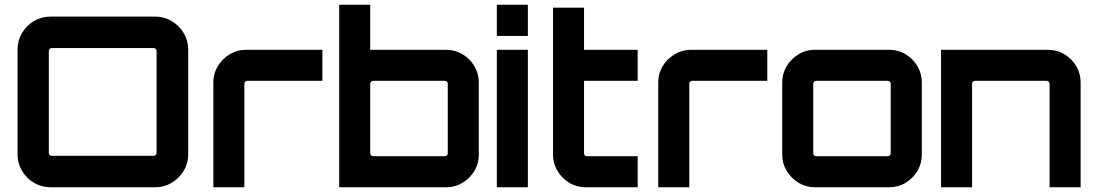

<svg xmlns="http://www.w3.org/2000/svg" viewBox="-20 -790 4632 810"><path d="M193.3 0Q155.1 0 123.3 -18.8Q91.5 -37.5 72.8 -69.3Q54 -101.1 54 -139.3V-580.7Q54 -618.9 72.8 -650.7Q91.5 -682.5 123.3 -701.2Q155.1 -720 193.3 -720H634.7Q672.6 -720 704.2 -701.2Q735.8 -682.5 754.9 -650.7Q774 -618.9 774 -580.7V-139.3Q774 -101.1 754.9 -69.3Q735.8 -37.5 704.2 -18.8Q672.6 0 634.7 0ZM198.1 -132.7H628.5Q633.5 -132.7 637 -136.3Q640.6 -139.8 640.6 -144.8V-575.2Q640.6 -580.2 637 -583.7Q633.5 -587.3 628.5 -587.3H198.1Q193.2 -587.3 189.6 -583.7Q186 -580.2 186 -575.2V-144.8Q186 -139.8 189.6 -136.3Q193.2 -132.7 198.1 -132.7Z M880 0V-442.5Q880 -479.9 898.9 -511Q917.8 -542.2 949.2 -561.1Q980.6 -580 1018.2 -580H1340.1V-449.1H1023.1Q1018.1 -449.1 1014.5 -445.5Q1010.9 -441.9 1010.9 -436.9V0Z M1411 0V-770H1541.9V-580H1862.4Q1900 -580 1931.4 -561.1Q1962.8 -542.2 1981.4 -511Q1999.9 -479.9 1999.9 -442.5V-137.5Q1999.9 -100.1 1981.4 -69Q1962.8 -37.8 1931.4 -18.9Q1900 0 1862.4 0ZM1554.4 -130.9H1856.9Q1861.8 -130.9 1865.4 -134.5Q1869 -138.1 1869 -143.1V-436.9Q1869 -441.9 1865.4 -445.5Q1861.8 -449.1 1856.9 -449.1H1554.4Q1549.4 -449.1 1545.7 -445.5Q1541.9 -441.9 1541.9 -436.9V-143.1Q1541.9 -138.1 1545.7 -134.5Q1549.4 -130.9 1554.4 -130.9Z M2076 0V-580H2206.9V0ZM2076 -638.4V-770H2206.9V-638.4Z M2451.2 0Q2412.8 0 2381.6 -18.9Q2350.5 -37.8 2331.8 -69Q2313 -100.1 2313 -137.5V-757.6H2443.9V-580H2670.1V-449.1H2443.9V-143.1Q2443.9 -138.1 2447.5 -134.5Q2451.1 -130.9 2456.1 -130.9H2670.1V0H2451.2Z M2757 0V-442.5Q2757 -479.9 2775.9 -511Q2794.8 -542.2 2826.2 -561.1Q2857.6 -580 2895.2 -580H3217.1V-449.1H2900.1Q2895.1 -449.1 2891.5 -445.5Q2887.9 -441.9 2887.9 -436.9V0Z M3417.5 0Q3380.1 0 3349 -18.9Q3317.8 -37.8 3298.9 -69Q3280 -100.1 3280 -137.5V-442.5Q3280 -479.9 3298.9 -511Q3317.8 -542.2 3349 -561.1Q3380.1 -580 3417.5 -580H3731.1Q3769.5 -580 3800.6 -561.2Q3831.6 -542.3 3850.3 -511Q3868.9 -479.6 3868.9 -442.5V-137.5Q3868.9 -100.1 3850.4 -69Q3831.8 -37.8 3800.7 -18.9Q3769.6 0 3731.1 0H3417.5ZM3423.1 -130.9H3725.6Q3730.5 -130.9 3734.1 -134.5Q3737.7 -138.1 3737.7 -143.1V-436.9Q3737.7 -441.9 3734.1 -445.5Q3730.5 -449.1 3725.6 -449.1H3423.1Q3418.1 -449.1 3414.5 -445.5Q3410.9 -441.9 3410.9 -436.9V-143.1Q3410.9 -138.1 3414.5 -134.5Q3418.1 -130.9 3423.1 -130.9Z M3950 0V-580H4401.4Q4439 -580 4470.4 -561.1Q4501.8 -542.2 4520.4 -511Q4538.9 -479.9 4538.9 -442.5V0H4408V-436.9Q4408 -441.9 4404.4 -445.5Q4400.8 -449.1 4395.9 -449.1H4093.4Q4088.4 -449.1 4084.7 -445.5Q4080.9 -441.9 4080.9 -436.9V0Z"/></svg>

Font: Orbitron
Style: Regular
Weight: 400
Designer: Matt McInerney
Foundry: The League of Moveable Type
Version: Version 2.001